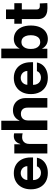

<svg xmlns="http://www.w3.org/2000/svg" viewBox="1095 -1854 767 2997"><g transform="rotate(-90 1478.5 -355.5)"><path d="M276.8 7.8Q198.5 7.8 141.4 -24.7Q84.2 -57.1 53 -116.7Q21.9 -176.3 21.9 -257.4Q21.9 -336.4 52.8 -396.2Q83.8 -456 140.4 -489.7Q197.1 -523.4 273.6 -523.4Q348.9 -523.4 404.2 -490.4Q459.5 -457.4 489.4 -397.9Q519.3 -338.5 519.3 -258V-223.2H74.4V-312.3H383.4Q382.5 -343 368 -366.2Q353.5 -389.5 329.3 -402.6Q305.2 -415.8 275.2 -415.8Q243.2 -415.8 218.6 -400.9Q194 -385.9 180.4 -361.2Q166.7 -336.5 166.4 -306.8V-219.1Q166.1 -185.9 179.5 -158.9Q192.9 -131.9 218 -115.9Q243.2 -99.9 278.5 -99.6Q302.8 -99.9 323.5 -107.5Q344.2 -115.1 359.2 -129.3Q374.1 -143.5 380.5 -162.7H515Q505.9 -111 474.2 -72.7Q442.5 -34.4 392 -13.3Q341.6 7.8 276.8 7.8Z M581.1 0V-515.6H725.4V-422.3H729.7Q744.4 -472.3 775.9 -497.9Q807.4 -523.4 852.5 -523.4Q864.6 -523.4 876.1 -522Q887.5 -520.6 895.9 -518.2V-385.4Q885.7 -389.2 867.4 -391.5Q849.1 -393.8 832.8 -393.6Q804.5 -393.8 781.1 -381Q757.7 -368.1 744.1 -343.2Q730.5 -318.3 730.5 -282.2V0Z M1096.7 -302.9V0H947.3V-718.8H1092.6V-435H1096.3Q1114.3 -481.1 1155.1 -509Q1196 -536.9 1255.9 -536.9Q1311.3 -536.9 1354.2 -512.5Q1397.2 -488.1 1421.9 -442.7Q1446.6 -397.4 1446.3 -334.4V0H1296.9V-308Q1297.5 -358.5 1271.3 -385.7Q1245.2 -412.9 1199.4 -412.9Q1170.3 -412.9 1147.1 -400.7Q1123.8 -388.5 1110.4 -364.1Q1097 -339.6 1096.7 -302.9Z M1763.1 7.8Q1684.9 7.8 1627.7 -24.7Q1570.5 -57.1 1539.4 -116.7Q1508.2 -176.3 1508.2 -257.4Q1508.2 -336.4 1539.2 -396.2Q1570.1 -456 1626.8 -489.7Q1683.4 -523.4 1760 -523.4Q1835.3 -523.4 1890.5 -490.4Q1945.8 -457.4 1975.7 -397.9Q2005.7 -338.5 2005.7 -258V-223.2H1560.7V-312.3H1869.7Q1868.8 -343 1854.3 -366.2Q1839.8 -389.5 1815.7 -402.6Q1791.5 -415.8 1761.5 -415.8Q1729.5 -415.8 1704.9 -400.9Q1680.4 -385.9 1666.7 -361.2Q1653 -336.5 1652.7 -306.8V-219.1Q1652.4 -185.9 1665.8 -158.9Q1679.2 -131.9 1704.3 -115.9Q1729.5 -99.9 1764.8 -99.6Q1789.2 -99.9 1809.9 -107.5Q1830.6 -115.1 1845.5 -129.3Q1860.4 -143.5 1866.8 -162.7H2001.4Q1992.2 -111 1960.5 -72.7Q1928.8 -34.4 1878.4 -13.3Q1827.9 7.8 1763.1 7.8Z M2369.9 7.8Q2317 7.8 2278.1 -16.2Q2239.3 -40.1 2218.8 -81.6H2216.8V0H2068V-718.8H2218V-432.4H2219.9Q2238.7 -473.5 2277.7 -498.5Q2316.7 -523.4 2370.5 -523.4Q2427.3 -523.4 2474.5 -494Q2521.7 -464.6 2550 -405.7Q2578.4 -346.8 2578.7 -258.4Q2578.4 -172.6 2551.1 -113.2Q2523.7 -53.8 2476.6 -23Q2429.4 7.8 2369.9 7.8ZM2320.9 -111.1Q2353.2 -111.1 2377.1 -128.2Q2401.1 -145.2 2414.3 -178.1Q2427.5 -210.9 2427.5 -258.4Q2427.5 -305.8 2414.3 -338.3Q2401.1 -370.8 2377.1 -387.7Q2353.2 -404.7 2320.9 -404.7Q2287.7 -404.7 2263.2 -387Q2238.8 -369.2 2225.6 -336.5Q2212.4 -303.8 2212.7 -258.4Q2212.4 -213.5 2225.4 -180.3Q2238.5 -147.1 2262.9 -129.1Q2287.4 -111.1 2320.9 -111.1Z M2849.9 1.6Q2796.2 1.6 2757.9 -14.1Q2719.6 -29.7 2699.3 -62.7Q2679 -95.7 2679 -148V-645.3H2829V-173.6Q2829 -150.6 2835.6 -138.3Q2842.2 -126.1 2854.9 -121.6Q2867.6 -117.2 2885.3 -117.2Q2896.7 -117.2 2906.8 -117.6Q2916.9 -118 2923.3 -118.4L2928.8 -0.8Q2917.4 0 2897 0.8Q2876.7 1.6 2849.9 1.6ZM2606.7 -398.4V-515.6H2926.9V-398.4Z"/></g></svg>

Font: Inter Display V
Style: Regular
Weight: 400
Designer: Rasmus Andersson
Foundry: rsms
Version: Version 3.015;git-src